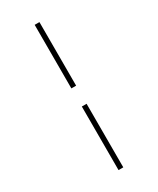

<svg xmlns="http://www.w3.org/2000/svg" viewBox="-236 -829 891 1083"><g transform="rotate(-30 209.5 -287.0)"><path d="M194 -760H225V-346H194ZM194 -228H225V186H194Z"/></g></svg>

Font: Taviraj Thin
Style: Regular
Weight: 250
Designer: Katatrad Team
Foundry: CadsonDemak
Version: Version 1.001